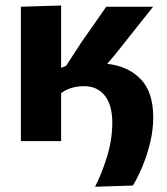

<svg xmlns="http://www.w3.org/2000/svg" viewBox="-20 -524 620 713"><path d="M333 169.5Q357 123 377 59.2Q397 -4.5 397 -69Q397 -133.5 369.2 -168.8Q341.5 -204 292 -204Q270 -204 247.5 -198Q225 -192 207 -178V0H57.5V-499L207 -503.5V-272Q216 -276 225.5 -279.5L284 -369.5Q306.5 -401.5 329.2 -434Q352 -466.5 374.5 -499H548.5Q512.5 -453.5 477 -409Q441 -364.5 406 -319.5L378 -287Q455.5 -278.5 502.2 -230.5Q549 -182.5 549 -88Q549 -41 537.5 6Q526 53 508.8 94.2Q491.5 135.5 473.5 165Z"/></svg>

Font: Heraclito
Style: Bold
Weight: 700
Designer: Kostas Bartsokas (font) & Cristiano Sobral (main changes)
Foundry: Kostas Bartsokas (font) & Cristiano Sobral (main changes)
Version: Version 1.00;July 8, 2020;FontCreator 13.0.0.2655 64-bit